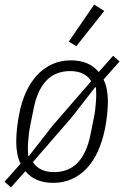

<svg xmlns="http://www.w3.org/2000/svg" viewBox="-28 -788 543 840"><path d="M201 -237 371 -433Q343 -477 279 -477Q214 -477 174.5 -435Q135 -393 119 -312L102 -227Q100 -218 98.5 -203.5Q97 -189 95.5 -172Q94 -155 94 -137.5Q94 -120 95 -106H99ZM208 -35Q273 -35 312.5 -77Q352 -119 368 -200L385 -285Q387 -294 388.5 -308.5Q390 -323 391.5 -340Q393 -357 393 -374.5Q393 -392 392 -406H388L286 -275L116 -79Q144 -35 208 -35ZM205 12Q125 12 83 -39L20 32L-8 7L62 -72Q52 -92 47.5 -116Q43 -140 43 -167Q43 -196 46.5 -227.5Q50 -259 56 -289Q66 -342 86 -385.5Q106 -429 134.5 -459.5Q163 -490 200 -507Q237 -524 282 -524Q362 -524 404 -473L467 -544L495 -519L425 -440Q435 -420 439.5 -396Q444 -372 444 -345Q444 -316 440.5 -284.5Q437 -253 431 -223Q420 -170 400.5 -126.5Q381 -83 352.5 -52.5Q324 -22 287 -5Q250 12 205 12ZM306 -586 273 -606 384 -768 428 -740Z"/></svg>

Font: IBM Plex Sans Condensed Light
Style: Italic
Weight: 300
Width: 3
Italic angle: -11°
Designer: Mike Abbink, Paul van der Laan, Pieter van Rosmalen
Foundry: Bold Monday
Version: Version 1.3